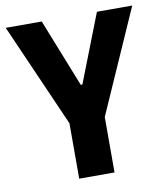

<svg xmlns="http://www.w3.org/2000/svg" viewBox="-79 -754 707 819"><g transform="rotate(-10 275.0 -344.0)"><path d="M198 0V-240L1 -688H157L274 -393H281L396 -688H549L351 -240V0Z"/></g></svg>

Font: Saira SemiCondensed
Style: Bold
Weight: 700
Width: 4
Designer: Hector Gatti with collaboration of the Omnibus-Type team
Foundry: Omnibus-Type
Version: Version 1.101